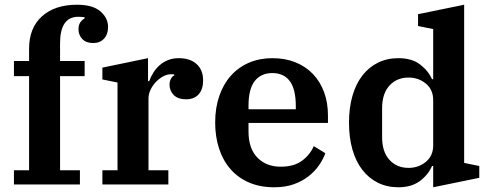

<svg xmlns="http://www.w3.org/2000/svg" viewBox="-20 -780 2076 812"><path d="M39 -60H103V-458H39V-522H103V-574Q103 -662 157.5 -711Q212 -760 306 -760Q372 -760 404.5 -732Q437 -704 437 -666Q437 -635 420 -616.5Q403 -598 374 -598Q344 -598 328 -615Q312 -632 312 -656Q312 -675 320 -686Q328 -697 338 -702V-707Q333 -708 325.5 -708.5Q318 -709 311 -709Q234 -709 234 -597V-522H338V-458H234V-60H318V0H39Z M413 -60H477V-431L413 -444V-494L606 -534V-437H611Q618 -456 629 -473.5Q640 -491 655.5 -504.5Q671 -518 691 -526Q711 -534 736 -534Q784 -534 811.5 -509Q839 -484 839 -440Q839 -402 820 -381Q801 -360 767 -360Q733 -360 715 -378Q697 -396 697 -422Q697 -436 703 -447Q709 -458 717 -461V-465Q713 -466 703 -466Q686 -466 669 -456.5Q652 -447 638.5 -432.5Q625 -418 616.5 -400Q608 -382 608 -364V-60H692V0H413Z M1140 12Q1080 12 1033.5 -8Q987 -28 955 -64.5Q923 -101 906.5 -151.5Q890 -202 890 -262Q890 -324 907.5 -374.5Q925 -425 957 -460.5Q989 -496 1033.5 -515Q1078 -534 1132 -534Q1186 -534 1229.5 -516.5Q1273 -499 1303.5 -467Q1334 -435 1350.5 -390.5Q1367 -346 1367 -291V-260H1031V-224Q1031 -152 1068.5 -113.5Q1106 -75 1167 -75Q1223 -75 1257 -100Q1291 -125 1307 -162L1356 -132Q1347 -107 1329.5 -81.5Q1312 -56 1285.5 -35Q1259 -14 1223 -1Q1187 12 1140 12ZM1031 -318H1231V-331Q1231 -403 1205.5 -437Q1180 -471 1132 -471Q1084 -471 1057.5 -437.5Q1031 -404 1031 -332Z M1665 12Q1617 12 1578.5 -7Q1540 -26 1512.5 -61.5Q1485 -97 1470.5 -147.5Q1456 -198 1456 -261Q1456 -324 1470.5 -374.5Q1485 -425 1512.5 -460.5Q1540 -496 1578.5 -515Q1617 -534 1665 -534Q1722 -534 1757 -507Q1792 -480 1807 -445H1812V-657L1748 -670V-720L1943 -760V-91L2007 -78V-28L1812 12V-78H1807Q1792 -42 1756.5 -15Q1721 12 1665 12ZM1708 -70Q1750 -70 1781 -95.5Q1812 -121 1812 -165V-357Q1812 -401 1781 -426.5Q1750 -452 1708 -452Q1658 -452 1627 -418Q1596 -384 1596 -322V-200Q1596 -138 1627 -104Q1658 -70 1708 -70Z"/></svg>

Font: IBM Plex Serif SmBld
Style: Regular
Weight: 600
Designer: Mike Abbink, Paul van der Laan, Pieter van Rosmalen
Foundry: Bold Monday
Version: Version 3.001